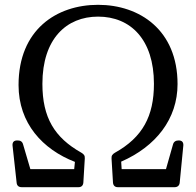

<svg xmlns="http://www.w3.org/2000/svg" viewBox="-20 -770 814 797"><path d="M32 -166 49 -12C50 1 58 7 70 7H306C318 7 325 0 326 -12L332 -112C333 -124 328 -130 318 -136C206 -199 156 -282 156 -422C156 -609 256 -701 387 -701C522 -701 619 -606 619 -422C619 -288 572 -200 457 -136C447 -130 442 -124 443 -112L449 -12C450 0 457 7 469 7H705C717 7 725 0 726 -12L741 -166C742 -180 735 -187 722 -187H721C710 -187 701 -182 698 -170L669 -68H485L483 -99C627 -162 717 -276 717 -421C717 -645 560 -750 387 -750C215 -750 57 -647 57 -417C57 -258 157 -150 291 -98L288 -68H106L76 -170C73 -182 65 -187 54 -187H51C38 -187 31 -180 32 -166Z"/></svg>

Font: 寒蝉锦书宋 Text
Style: Regular
Weight: 400
Designer: 寒蝉锦书宋{Warren} 思源宋体{Ryoko NISHIZUKA 西塚涼子 (kana & ideographs); Frank Grießhammer (Latin, Greek & Cyrillic); Wenlong ZHANG 
Foundry: Adobe & ChillType
Version: Version 2.000;Glyphs 3.1.1 (3135)